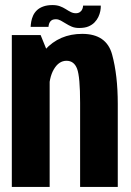

<svg xmlns="http://www.w3.org/2000/svg" viewBox="-20 -734 515 754"><path d="M26.4 0H175V-509.1L139.5 -596.4H26.4ZM294.6 0H442.5V-325.9Q442.5 -438.6 420.3 -519.8Q398.2 -601 302.8 -601Q213.3 -601 156.5 -538.1Q99.6 -475.2 99.6 -394L172 -371.5Q172 -428.9 191.6 -462.1Q211.2 -495.3 241.1 -495.3Q270.9 -495.3 282.8 -463.8Q294.6 -432.3 294.6 -330.2ZM290.7 -624.1Q313.4 -624.1 327.7 -630.3Q342.1 -636.5 351.4 -646.2Q360.8 -656 366.2 -667.4Q371.7 -678.9 374 -690.8Q376.2 -702.7 375.8 -712H306.3Q306.3 -706.1 303.6 -698.9Q300.9 -691.6 294.2 -686.8Q287.5 -682 278.1 -682Q267.4 -682 258 -686.8Q248.6 -691.5 238.1 -698.3Q227.5 -705.1 215.1 -709.6Q202.7 -714.1 186.3 -714.1Q164.9 -714.1 149.5 -708.4Q134 -702.7 124.5 -693.3Q114.9 -683.9 109.8 -672.3Q104.7 -660.7 102.7 -649.4Q100.8 -638.2 100.3 -628.6H170.4Q170.7 -634.5 173.1 -641.8Q175.5 -649 181.8 -653.7Q188.2 -658.4 199.7 -658.4Q209 -658.4 218.5 -653.3Q228.1 -648.2 238.6 -641.5Q249.2 -634.7 261.6 -629.4Q274 -624.1 290.7 -624.1Z"/></svg>

Font: Anybody Thin Condensed
Style: Regular
Weight: 100
Width: 3
Version: Version 1.113;gftools[0.9.25]